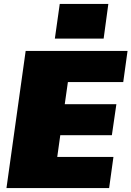

<svg xmlns="http://www.w3.org/2000/svg" viewBox="-20 -960 671 980"><path d="M220 -159H559L537 0H13L111 -700H631L609 -541H274L344 -664L298 -340L258 -428H574L551 -270H235L300 -358L255 -36ZM533 -940 509 -763H260L285 -940Z"/></svg>

Font: Pathway Extreme SemiCondensed Black
Style: Italic
Weight: 900
Width: 4
Italic angle: -8°
Version: Version 1.001;gftools[0.9.26]